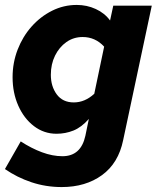

<svg xmlns="http://www.w3.org/2000/svg" viewBox="-20 -539 640 778"><path d="M230 219Q166 219 107.5 199.5Q49 180 0 146L64 34Q107 62 150 78Q193 94 233 94Q308 94 326 11L340 -57Q310 -23 277.5 -10Q245 3 209 3Q158 3 117.5 -28Q77 -59 54 -111Q31 -163 31 -226Q31 -285 51.5 -338Q72 -391 108 -431.5Q144 -472 191 -495.5Q238 -519 291 -519Q332 -519 368 -502.5Q404 -486 426 -456L439 -516H595L479 29Q460 122 393.5 170.5Q327 219 230 219ZM279 -124Q324 -124 362 -159L402 -350Q366 -389 315 -389Q278 -389 249 -368.5Q220 -348 203 -313.5Q186 -279 186 -236Q186 -189 210 -156.5Q234 -124 279 -124Z"/></svg>

Font: Red Hat Mono
Style: Bold Italic
Weight: 700
Italic angle: -12°
Monospace: yes
Designer: Pentagram, MCKL
Foundry: Pentagram, MCKL
Version: Version 1.023; ttfautohint (v1.8.3)